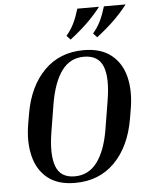

<svg xmlns="http://www.w3.org/2000/svg" viewBox="-61 -962 795 1022"><g transform="rotate(-5 337.0 -451.5)"><path d="M628 -357 619 -304Q594 -158 511 -74Q428 10 299 10Q207 10 152.5 -34Q98 -78 79.5 -154Q61 -230 77 -324L86 -377Q111 -523 194 -606.5Q277 -690 405 -690Q497 -690 552 -646Q607 -602 625.5 -527Q644 -452 628 -357ZM509 -412Q529 -532 504.5 -593.5Q480 -655 403 -655Q330 -655 285.5 -595.5Q241 -536 221 -422L196 -269Q177 -151 200.5 -88Q224 -25 300 -25Q374 -25 419.5 -85.5Q465 -146 484 -259ZM341 -752 321 -774Q346 -803 362 -836Q378 -869 391 -913H507Q472 -868 432 -829.5Q392 -791 341 -752ZM483 -752 463 -774Q488 -803 504 -836Q520 -869 533 -913H649Q614 -868 574 -829.5Q534 -791 483 -752Z"/></g></svg>

Font: Inria Serif
Style: Bold Italic
Weight: 700
Italic angle: -10°
Designer: Black Foundry Team
Foundry: Black Foundry
Version: Version 1.000; ttfautohint (v1.8.3)